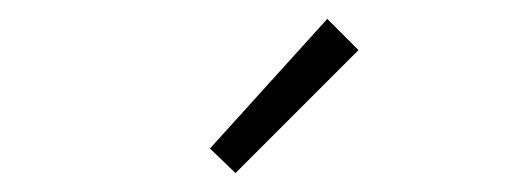

<svg xmlns="http://www.w3.org/2000/svg" viewBox="-20 -754 540 203"><path d="M202 -597 326 -734 359 -701 229 -571Z"/></svg>

Font: Oxanium ExtraLight
Style: Regular
Weight: 200
Designer: Severin Meyer
Version: Version 2.000